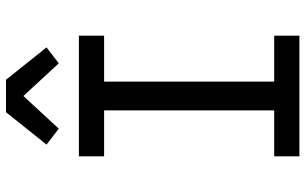

<svg xmlns="http://www.w3.org/2000/svg" viewBox="-209 -809 1018 640"><g transform="rotate(-90 300.0 -489.0)"><path d="M99 0V-84H252V-651H99V-735H501V-651H348V-84H501V0ZM191 -802 138 -843 246 -978H354L462 -843L409 -802L300 -920Z"/></g></svg>

Font: Iosevka HT Medium Extended
Style: Regular
Weight: 500
Width: 7
Monospace: yes
Designer: Belleve Invis
Foundry: Belleve Invis
Version: Version 32.3.0; ttfautohint (v1.8.4)